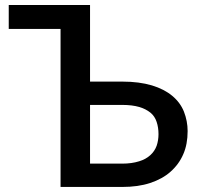

<svg xmlns="http://www.w3.org/2000/svg" viewBox="-20 -740 787 760"><path d="M336.4 -92.3H463.9Q501.5 -92.3 530.8 -101.6Q557.1 -109.4 575.2 -126Q592.3 -141.6 600.1 -163.1Q607.4 -184.6 607.4 -209Q607.4 -235.4 600.1 -257.3Q592.8 -279.8 575.7 -293.9Q556.6 -309.1 531.7 -316.4Q502.9 -324.7 464.4 -324.7H336.4ZM336.4 -417H464.4Q530.8 -417 581.5 -401.9Q629.9 -387.2 661.6 -360.8Q693.4 -334.5 708 -298.3Q722.7 -260.7 722.7 -221.2Q722.7 -168.9 705.6 -129.9Q688.5 -89.8 654.8 -60.1Q623 -31.7 574.2 -15.6Q526.9 0 463.9 0H219.7V-625.5H14.6V-720.2H336.4Z"/></svg>

Font: Lato-SemiBold
Style: Regular
Weight: 500
Designer: Lukasz Dziedzic with Adam Twardoch and Botio Nikoltchev
Foundry: tyPoland Lukasz Dziedzic
Version: ""